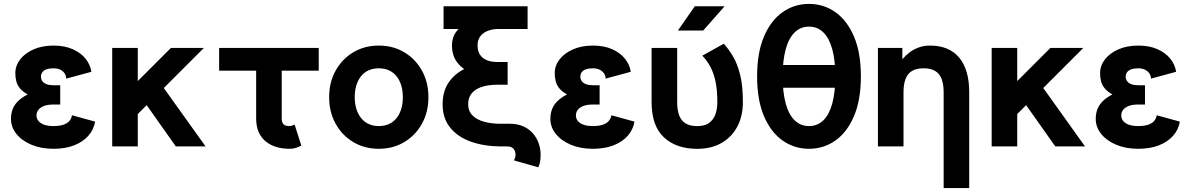

<svg xmlns="http://www.w3.org/2000/svg" viewBox="-20 -755 6141 990"><path d="M255.6 -315.4Q275.1 -315.4 282.8 -315.4Q290.5 -315.4 290.5 -315.4V-216.1Q290.5 -216.1 282.2 -216.1Q273.9 -216.1 255.6 -216.1Q226.6 -216.1 207.2 -208.7Q187.7 -201.4 178 -188.7Q168.2 -176 168.2 -159.9Q168.2 -144 178 -131.6Q187.7 -119.1 207.2 -112.1Q226.6 -105 255.6 -105Q284.9 -105 305.1 -111.3Q325.2 -117.7 336.7 -130Q348.1 -142.3 351.3 -160.6L470.5 -127.9Q462.9 -85.4 434.8 -54.1Q406.7 -22.7 361.3 -5.2Q315.9 12.2 255.6 12.2Q191.7 12.2 142.1 -8.7Q92.5 -29.5 64.6 -64.6Q36.6 -99.6 36.6 -141.6Q36.6 -168 44.7 -190.4Q52.7 -212.9 71.7 -232.2Q90.6 -251.5 122.6 -268.1Q97.4 -282.2 83.5 -298.7Q69.6 -315.2 64.3 -335Q59.1 -354.7 59.1 -377.9Q59.1 -416.5 84.1 -448.9Q109.1 -481.2 153.6 -500.6Q198 -520 255.6 -520Q313.5 -520 355.2 -501.3Q397 -482.7 421.4 -452Q445.8 -421.4 451.2 -384.8L321.5 -349.6Q321.5 -363.5 313.7 -375.7Q305.9 -387.9 291.3 -395.4Q276.6 -402.8 255.6 -402.8Q234.9 -402.8 220.5 -397.8Q206.1 -392.8 198.6 -383.2Q191.2 -373.5 191.2 -359.9Q191.2 -346.2 198.6 -336.2Q206.1 -326.2 220.5 -320.8Q234.9 -315.4 255.6 -315.4Z M678.7 -294.2 886.7 0H1040L802.2 -332.5ZM690.4 -167 1031.2 -507.8Q1019.3 -507.8 996.1 -507.8Q972.9 -507.8 946.3 -507.8Q919.7 -507.8 896.6 -507.8Q873.5 -507.8 861.3 -507.8L690.4 -336.9V-507.8H558.6V0H690.4Z M1499 -112.8Q1494.4 -109.9 1486 -107.4Q1477.5 -105 1471.2 -105Q1461.2 -105 1453.7 -107.3Q1446.3 -109.6 1441.7 -114.6Q1437 -119.6 1434.8 -127.1Q1432.6 -134.5 1432.6 -144.5V-227.8V-285.6V-469H1300.8V-282.7V-228.5V-144.5Q1300.8 -101.6 1314.9 -71.5Q1329.1 -41.5 1353.5 -23.1Q1377.9 -4.6 1408.3 3.8Q1438.7 12.2 1471.2 12.2Q1493.2 12.2 1509.2 6.3Q1525.1 0.5 1533.7 -4.4ZM1623.5 -390.6V-507.8H1109.9V-390.6Z M1809.1 -253.9Q1809.1 -286.6 1817.1 -313.8Q1825.2 -341.1 1840.9 -361.1Q1856.7 -381.1 1879.9 -392Q1903.1 -402.8 1933.1 -402.8Q1963.1 -402.8 1986.3 -392Q2009.5 -381.1 2025.3 -361.1Q2041 -341.1 2049.1 -313.8Q2057.1 -286.6 2057.1 -253.9Q2057.1 -221.4 2049.1 -194.1Q2041 -166.7 2025.3 -146.7Q2009.5 -126.7 1986.3 -115.8Q1963.1 -105 1933.1 -105Q1903.1 -105 1879.9 -116.1Q1856.7 -127.2 1840.9 -147.5Q1825.2 -167.7 1817.1 -194.8Q1809.1 -221.9 1809.1 -253.9ZM1677.2 -253.9Q1677.2 -176.8 1710.7 -116.7Q1744.1 -56.6 1802 -22.2Q1859.9 12.2 1933.1 12.2Q2006.6 12.2 2064.3 -22.2Q2122.1 -56.6 2155.5 -116.7Q2189 -176.8 2189 -253.9Q2189 -331.1 2155.5 -391.1Q2122.1 -451.2 2064.3 -485.6Q2006.6 -520 1933.1 -520Q1859.9 -520 1802 -485.6Q1744.1 -451.2 1710.7 -391.1Q1677.2 -331.1 1677.2 -253.9Z M2267.1 -722.7V-605.5H2700.4V-722.7ZM2262.2 -217.5Q2262.2 -145.8 2300.8 -97.5Q2339.4 -49.3 2406.5 -25.1Q2473.6 -1 2559.8 0H2596.7Q2616.5 0 2627.3 11.6Q2638.2 23.2 2638.2 43.9Q2638.2 50.3 2635.5 58.7Q2632.8 67.1 2630.4 72L2755.9 107.9Q2761.7 94.5 2764.6 79.2Q2767.6 64 2767.6 43.9Q2767.6 12.2 2757.3 -16.7Q2747.1 -45.7 2727.1 -68.2Q2707 -90.8 2677.1 -103.9Q2647.2 -116.9 2607.9 -116.9H2559.8Q2513.9 -116.9 2476.3 -127.2Q2438.7 -137.5 2416.4 -159.7Q2394 -181.9 2394 -217.5Q2394 -243.9 2404.9 -262.8Q2415.8 -281.7 2435.7 -293.9Q2455.6 -306.2 2483.4 -312.1Q2511.2 -318.1 2545.2 -318.1V-435.3Q2464.1 -435.3 2400.3 -410.9Q2336.4 -386.5 2299.3 -338.1Q2262.2 -289.8 2262.2 -217.5ZM2597.4 -435.3H2545.2V-318.1H2597.4ZM2550 -605.5V-664.1Q2499 -664.1 2455.3 -656Q2411.6 -647.9 2379.2 -630.7Q2346.7 -613.5 2328.6 -586.3Q2310.5 -559.1 2310.5 -520.5Q2310.5 -465.8 2340.7 -429.1Q2370.8 -392.3 2423.8 -374Q2476.8 -355.7 2545.2 -355.7V-435.3Q2517.8 -435.3 2498.3 -441.7Q2478.8 -448 2466.4 -459.5Q2454.1 -470.9 2448.2 -486.6Q2442.4 -502.2 2442.4 -520.5Q2442.4 -549.8 2457.2 -568.6Q2471.9 -587.4 2496.3 -596.4Q2520.8 -605.5 2550 -605.5Z M3036.9 -315.4Q3056.4 -315.4 3064.1 -315.4Q3071.8 -315.4 3071.8 -315.4V-216.1Q3071.8 -216.1 3063.5 -216.1Q3055.2 -216.1 3036.9 -216.1Q3007.8 -216.1 2988.4 -208.7Q2969 -201.4 2959.2 -188.7Q2949.5 -176 2949.5 -159.9Q2949.5 -144 2959.2 -131.6Q2969 -119.1 2988.4 -112.1Q3007.8 -105 3036.9 -105Q3066.2 -105 3086.3 -111.3Q3106.4 -117.7 3117.9 -130Q3129.4 -142.3 3132.6 -160.6L3251.7 -127.9Q3244.1 -85.4 3216.1 -54.1Q3188 -22.7 3142.6 -5.2Q3097.2 12.2 3036.9 12.2Q2972.9 12.2 2923.3 -8.7Q2873.8 -29.5 2845.8 -64.6Q2817.9 -99.6 2817.9 -141.6Q2817.9 -168 2825.9 -190.4Q2834 -212.9 2852.9 -232.2Q2871.8 -251.5 2903.8 -268.1Q2878.7 -282.2 2864.7 -298.7Q2850.8 -315.2 2845.6 -335Q2840.3 -354.7 2840.3 -377.9Q2840.3 -416.5 2865.4 -448.9Q2890.4 -481.2 2934.8 -500.6Q2979.2 -520 3036.9 -520Q3094.7 -520 3136.5 -501.3Q3178.2 -482.7 3202.6 -452Q3227.1 -421.4 3232.4 -384.8L3102.8 -349.6Q3102.8 -363.5 3095 -375.7Q3087.2 -387.9 3072.5 -395.4Q3057.9 -402.8 3036.9 -402.8Q3016.1 -402.8 3001.7 -397.8Q2987.3 -392.8 2979.9 -383.2Q2972.4 -373.5 2972.4 -359.9Q2972.4 -346.2 2979.9 -336.2Q2987.3 -326.2 3001.7 -320.8Q3016.1 -315.4 3036.9 -315.4Z M3471.7 -507.8H3339.8V-228.3Q3339.8 -105.7 3403.6 -46.6Q3467.3 12.5 3575.2 12.5Q3647.2 12.5 3700.1 -17.7Q3752.9 -47.9 3781.7 -102.1Q3810.5 -156.2 3810.5 -228.3Q3810.5 -313.7 3796 -370.7Q3781.5 -427.7 3758.9 -465.3Q3736.3 -502.9 3711.9 -529.5L3601.3 -468Q3626 -442.4 3643.2 -409.9Q3660.4 -377.4 3669.6 -333.4Q3678.7 -289.3 3678.7 -228.3Q3678.7 -193.1 3668.6 -165Q3658.4 -137 3635.7 -120.8Q3613 -104.7 3575.2 -104.7Q3537.4 -104.7 3514.6 -118.9Q3491.9 -133.1 3481.8 -160.6Q3471.7 -188.2 3471.7 -228.3ZM3606 -597.7H3475.6L3562.5 -722.7H3716.3Z M3934.3 -419.9V-302.7H4367.2V-419.9ZM4015.6 -361.3Q4015.6 -443.1 4031.1 -500.4Q4046.6 -557.6 4077 -587.6Q4107.4 -617.7 4151.4 -617.7Q4195.6 -617.7 4225.8 -587.6Q4256.1 -557.6 4271.6 -500.4Q4287.1 -443.1 4287.1 -361.3Q4287.1 -279.5 4271.6 -222.2Q4256.1 -164.8 4225.8 -134.9Q4195.6 -105 4151.4 -105Q4107.4 -105 4077 -134.9Q4046.6 -164.8 4031.1 -222.2Q4015.6 -279.5 4015.6 -361.3ZM3883.8 -361.3Q3883.8 -239.3 3919.3 -156.1Q3954.8 -73 4015.4 -30.4Q4075.9 12.2 4151.4 12.2Q4227.1 12.2 4287.5 -30.4Q4347.9 -73 4383.4 -156.1Q4418.9 -239.3 4418.9 -361.3Q4418.9 -483.4 4383.4 -566.5Q4347.9 -649.7 4287.5 -692.3Q4227.1 -734.9 4151.4 -734.9Q4075.9 -734.9 4015.4 -692.3Q3954.8 -649.7 3919.3 -566.5Q3883.8 -483.4 3883.8 -361.3Z M4845.7 214.8H4977.5V-279.3Q4977.5 -396.5 4925.4 -458.3Q4873.3 -520 4775.4 -520Q4741.9 -520 4715.1 -509.6Q4688.2 -499.3 4668 -483.3Q4647.7 -467.3 4632.8 -449.2V-507.8H4506.8V0H4638.7V-279.3Q4638.7 -319.6 4648.8 -347Q4658.9 -374.5 4681.6 -388.7Q4704.3 -402.8 4742.2 -402.8Q4780 -402.8 4802.7 -388.7Q4825.4 -374.5 4835.6 -347Q4845.7 -319.6 4845.7 -279.3Z M5213.4 -294.2 5421.4 0H5574.7L5336.9 -332.5ZM5225.1 -167 5565.9 -507.8Q5554 -507.8 5530.8 -507.8Q5507.6 -507.8 5481 -507.8Q5454.3 -507.8 5431.3 -507.8Q5408.2 -507.8 5396 -507.8L5225.1 -336.9V-507.8H5093.3V0H5225.1Z M5848.9 -315.4Q5868.4 -315.4 5876.1 -315.4Q5883.8 -315.4 5883.8 -315.4V-216.1Q5883.8 -216.1 5875.5 -216.1Q5867.2 -216.1 5848.9 -216.1Q5819.8 -216.1 5800.4 -208.7Q5781 -201.4 5771.2 -188.7Q5761.5 -176 5761.5 -159.9Q5761.5 -144 5771.2 -131.6Q5781 -119.1 5800.4 -112.1Q5819.8 -105 5848.9 -105Q5878.2 -105 5898.3 -111.3Q5918.5 -117.7 5929.9 -130Q5941.4 -142.3 5944.6 -160.6L6063.7 -127.9Q6056.2 -85.4 6028.1 -54.1Q6000 -22.7 5954.6 -5.2Q5909.2 12.2 5848.9 12.2Q5784.9 12.2 5735.4 -8.7Q5685.8 -29.5 5657.8 -64.6Q5629.9 -99.6 5629.9 -141.6Q5629.9 -168 5637.9 -190.4Q5646 -212.9 5664.9 -232.2Q5683.8 -251.5 5715.8 -268.1Q5690.7 -282.2 5676.8 -298.7Q5662.8 -315.2 5657.6 -335Q5652.3 -354.7 5652.3 -377.9Q5652.3 -416.5 5677.4 -448.9Q5702.4 -481.2 5746.8 -500.6Q5791.3 -520 5848.9 -520Q5906.7 -520 5948.5 -501.3Q5990.2 -482.7 6014.6 -452Q6039.1 -421.4 6044.4 -384.8L5914.8 -349.6Q5914.8 -363.5 5907 -375.7Q5899.2 -387.9 5884.5 -395.4Q5869.9 -402.8 5848.9 -402.8Q5828.1 -402.8 5813.7 -397.8Q5799.3 -392.8 5791.9 -383.2Q5784.4 -373.5 5784.4 -359.9Q5784.4 -346.2 5791.9 -336.2Q5799.3 -326.2 5813.7 -320.8Q5828.1 -315.4 5848.9 -315.4Z"/></svg>

Font: Giphurs
Style: Regular
Weight: 400
Version: Version 2.010